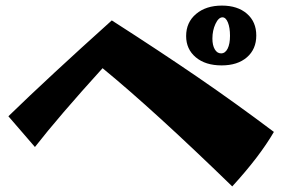

<svg xmlns="http://www.w3.org/2000/svg" viewBox="-20 -731 1030 687"><path d="M646 -602Q646 -651 681.5 -681Q717 -711 774 -711Q830 -711 863.5 -682Q897 -653 897 -604Q897 -555 863.5 -526Q830 -497 773 -497Q715 -497 680.5 -526Q646 -555 646 -602ZM803 -603Q803 -632 795.5 -650.5Q788 -669 776 -669Q762 -669 751 -645.5Q740 -622 740 -593Q740 -569 748.5 -554.5Q757 -540 771 -540Q786 -540 794.5 -557Q803 -574 803 -603ZM347 -487Q190 -314 105 -205L10 -315Q153 -454 380 -658Q553 -547 688 -454.5Q823 -362 960 -259Q909 -171 811 -64Q530 -337 347 -487Z"/></svg>

Font: Otomanopee
Style: Regular
Weight: 400
Designer: Das Ende der Wildnis
Foundry: Gutenberg Labo
Version: Version 3.000